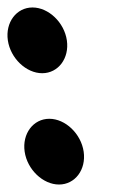

<svg xmlns="http://www.w3.org/2000/svg" viewBox="-27 -494 358 514"><path d="M-6 -386C1 -338 43 -298 86 -298C129 -298 159 -338 152 -386C145 -434 103 -474 60 -474C17 -474 -13 -434 -6 -386ZM39 -88C46 -40 88 0 131 0C174 0 204 -40 197 -88C190 -136 148 -176 105 -176C62 -176 32 -136 39 -88Z"/></svg>

Font: Poland Can Into
Style: Bold
Weight: 700
Foundry: Cannot Into Space Fonts
Version: Version 0.99